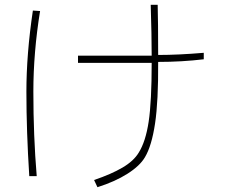

<svg xmlns="http://www.w3.org/2000/svg" viewBox="-20 -703 960 800"><path d="M829 -456Q737 -445 639 -445Q640 -281 626 -188Q612 -95 584 -48Q563 -12 511 21Q459 54 386 77L372 47Q443 23 490 -4.5Q537 -32 558 -67Q587 -113 599.5 -196.5Q612 -280 612 -441H305V-471H612Q612 -555 608 -683H637Q639 -613 639 -474Q723 -474 829 -483ZM102 31Q90 -156 90 -321Q90 -478 117 -659L147 -657Q119 -484 119 -321Q119 -137 133 31Z"/></svg>

Font: LINE Seed Sans KR Thin
Style: Regular
Weight: 250
Designer: LINE BX Design & Sandoll Inc & Dalton Maag Ltd
Foundry: Sandoll Inc.
Version: Version 1.000